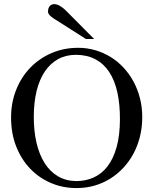

<svg xmlns="http://www.w3.org/2000/svg" viewBox="-20 -914 763 949"><path d="M683.1 -335Q683.1 -285.2 671.9 -239.5Q660.6 -193.8 639.9 -155Q619.1 -116.2 589.8 -84.7Q560.5 -53.2 524.4 -30.8Q488.3 -8.3 446.3 3.7Q404.3 15.6 357.9 15.6Q290.5 15.6 231.7 -9.5Q172.9 -34.7 128.9 -80.6Q85 -126.5 59.8 -190.7Q34.7 -254.9 34.7 -333Q34.7 -407.2 60.1 -470.5Q85.4 -533.7 130.1 -579.8Q174.8 -626 235.4 -651.9Q295.9 -677.7 366.7 -677.7Q410.2 -677.7 450.4 -666Q490.7 -654.3 525.9 -632.8Q561 -611.3 589.8 -580.6Q618.7 -549.8 639.4 -511.7Q660.2 -473.6 671.6 -429.2Q683.1 -384.8 683.1 -335ZM572.8 -322.3Q573.2 -397.9 560.1 -457.5Q546.9 -517.1 519.8 -558.1Q492.7 -599.1 451.9 -620.8Q411.1 -642.6 356 -643.1Q306.2 -643.1 267.3 -621.8Q228.5 -600.6 201.7 -560.8Q174.8 -521 160.9 -464.1Q147 -407.2 147 -335.9Q147 -265.6 160.6 -207.5Q174.3 -149.4 200.7 -107.7Q227.1 -65.9 266.4 -42.7Q305.7 -19.5 356.9 -19Q404.3 -19 443.8 -37.1Q483.4 -55.2 512 -92.5Q540.5 -129.9 556.4 -187Q572.3 -244.1 572.8 -322.3ZM404.8 -721.2 260.7 -813Q254.4 -816.9 246.8 -821.5Q239.3 -826.2 232.7 -831.8Q226.1 -837.4 221.7 -843.5Q217.3 -849.6 217.3 -856Q217.3 -873.5 225.6 -883.5Q233.9 -893.6 248.5 -893.6Q261.2 -893.6 277.1 -884.3Q293 -875 306.6 -860.8L445.3 -721.2Z"/></svg>

Font: Doulos SIL
Style: Regular
Weight: 400
Designer: Walt Agee, Victor Gaultney, Peter Martin, Debbi Hosken
Foundry: SIL International
Version: Version 4.110; 2011; Maintenance release